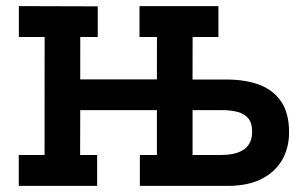

<svg xmlns="http://www.w3.org/2000/svg" viewBox="-20 -609 996 629"><path d="M41.5 0V-101.2H126L126.2 -487.8H41.8V-589L300.2 -588.2V-487.8H243L242.8 -348.8H494L494.2 -487.8H437V-589H695.5V-487.8H611L610.8 -348.5H720.8Q785.5 -348.5 831.4 -330.6Q877.2 -312.8 902.1 -274.9Q927 -237 927 -175.5Q927 -124.5 904.1 -84.9Q881.2 -45.2 836.5 -22.6Q791.8 0 725.8 0H438.2V-101.2H494V-248.2H242.8L242.5 -101.2H298.2V0ZM610.8 -101.2H704Q724.5 -101.2 743 -104.9Q761.5 -108.5 775.6 -117Q789.8 -125.5 797.9 -140.5Q806 -155.5 806 -178.2Q806 -206 793.6 -221.1Q781.2 -236.2 759 -242.2Q736.8 -248.2 707.8 -248.2H610.8Z"/></svg>

Font: Podkova VF Beta
Style: Regular
Weight: 400
Designer: Ilya Yudin
Foundry: Cyreal (www.cyreal.org)
Version: Version 2.100